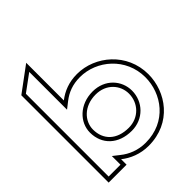

<svg xmlns="http://www.w3.org/2000/svg" viewBox="-193 -774 894 894"><g transform="rotate(-45 253.5 -327.5)"><path d="M10 0H128V-36C162 -9 208 11 263 11C415 11 498 -110 498 -226C498 -366 382 -462 263 -462C210 -462 168 -445 133 -418V-666L10 -575ZM30 -20V-565L113 -626V-377L145 -402C177 -427 214 -442 263 -442C372 -442 478 -354 478 -226C478 -119 402 -9 263 -9C213 -9 171 -27 140 -52L108 -77V-20ZM113 -226C113 -148 169 -94 257 -94C334 -94 390 -153 390 -226C390 -293 338 -353 257 -353C171 -353 113 -293 113 -226ZM133 -226C133 -281 180 -333 257 -333C327 -333 370 -282 370 -226C370 -164 323 -114 257 -114C178 -114 133 -159 133 -226Z"/></g></svg>

Font: Charger Pro
Style: Ol
Weight: 900
Designer: Jasper
Foundry: Cannot Into Space Fonts
Version: Version 1.09